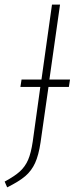

<svg xmlns="http://www.w3.org/2000/svg" viewBox="-46 -702 331 828"><path d="M255.9 -358.9 251 -327.1H163.1L128.9 -87.9Q120.6 -32.2 105.2 1.2Q89.8 34.7 63 57.6Q36.1 80.6 -15.1 106L-25.9 81.1Q17.6 57.6 40 37.1Q62.5 16.6 75.2 -12.7Q87.9 -42 95.2 -91.8L127.9 -327.1H42L46.9 -358.9H132.8L178.2 -682.1H212.9L167 -358.9Z"/></svg>

Font: Fira Sans Compressed UltraLight
Style: Italic
Weight: 200
Width: 3
Italic angle: -8°
Designer: Carrois Corporate & Edenspiekermann AG
Foundry: Carrois Corporate GbR & Edenspiekermann AG
Version: Version 4.203;PS 004.203;hotconv 1.0.88;makeotf.lib2.5.64775